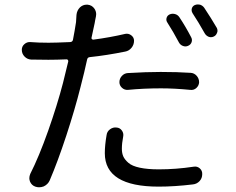

<svg xmlns="http://www.w3.org/2000/svg" viewBox="-20 -794 1040 847"><path d="M823.2 -629.9Q829.1 -619.1 825.2 -607.9Q821.3 -596.7 809.6 -591.8Q798.8 -586.9 787.1 -591.3Q775.4 -595.7 769.5 -606.4Q744.1 -654.3 717.8 -695.3Q711.9 -704.1 714.8 -714.8Q717.8 -725.6 728.5 -730.5Q740.2 -735.4 752.4 -731.9Q764.6 -728.5 771.5 -717.8Q798.8 -676.8 823.2 -629.9ZM543.9 -397.5Q529.3 -396.5 518.1 -406.7Q506.8 -417 506.8 -431.6Q506.8 -447.3 517.6 -459Q528.3 -470.7 543.9 -471.7Q625 -476.6 688.5 -476.6Q762.7 -476.6 821.3 -472.7Q836.9 -471.7 847.7 -459.5Q858.4 -447.3 858.4 -430.7Q857.4 -416 846.2 -405.8Q835 -395.5 819.3 -397.5Q749 -404.3 690.4 -404.3Q614.3 -404.3 543.9 -397.5ZM532.2 -644.5Q546.9 -647.5 559.1 -638.2Q571.3 -628.9 571.3 -614.3Q571.3 -596.7 560.1 -583Q548.8 -569.3 532.2 -566.4Q450.2 -549.8 376 -542Q366.2 -541 364.3 -531.2Q353.5 -480.5 335 -409.2Q310.5 -311.5 272.5 -195.8Q234.4 -80.1 199.2 2Q191.4 19.5 172.9 28.3Q163.1 32.2 152.3 32.2Q144.5 32.2 135.7 29.3Q119.1 23.4 112.3 6.8Q109.4 -1 109.4 -7.8Q109.4 -16.6 113.3 -26.4Q152.3 -103.5 192.4 -216.8Q232.4 -330.1 257.8 -427.7Q266.6 -460.9 281.2 -523.4Q281.2 -527.3 279.3 -529.8Q277.3 -532.2 273.4 -532.2Q230.5 -530.3 193.4 -530.3Q149.4 -530.3 117.2 -531.2Q100.6 -532.2 88.9 -543.9Q76.2 -556.6 76.2 -574.2Q76.2 -588.9 86.9 -598.6Q98.6 -609.4 113.3 -608.4Q149.4 -605.5 194.3 -605.5Q224.6 -605.5 290 -608.4Q299.8 -609.4 301.8 -618.2Q309.6 -658.2 315.4 -696.3Q316.4 -712.9 317.4 -728.5Q319.3 -748 333 -761.7Q345.7 -773.4 362.3 -773.4Q364.3 -773.4 366.2 -773.4Q385.7 -771.5 396.5 -755.9Q404.3 -744.1 404.3 -731.4Q404.3 -726.6 403.3 -721.7Q402.3 -715.8 399.9 -705.1Q397.5 -694.3 397.5 -691.4L383.8 -627.9Q382.8 -624 385.3 -621.6Q387.7 -619.1 391.6 -619.1Q465.8 -628.9 532.2 -644.5ZM450.2 -198.2Q452.1 -213.9 465.3 -223.6Q478.5 -233.4 494.1 -231.4Q508.8 -230.5 517.6 -218.3Q526.4 -206.1 523.4 -191.4Q517.6 -162.1 517.6 -137.7Q517.6 -118.2 523.9 -104Q530.3 -89.8 546.4 -75.7Q562.5 -61.5 596.7 -54.2Q630.9 -46.9 680.7 -46.9Q756.8 -46.9 834 -58.6Q849.6 -61.5 861.3 -51.3Q873 -41 872.1 -25.4Q872.1 -7.8 860.4 4.9Q848.6 17.6 831.1 19.5Q750 29.3 679.7 29.3Q442.4 29.3 442.4 -118.2Q442.4 -153.3 450.2 -198.2ZM829.1 -736.3Q825.2 -743.2 825.2 -750Q825.2 -752.9 826.2 -756.8Q829.1 -766.6 838.9 -771.5Q845.7 -774.4 852.5 -774.4Q857.4 -774.4 862.3 -773.4Q874 -769.5 880.9 -759.8Q912.1 -712.9 936.5 -670.9Q939.5 -665 939.5 -658.2Q939.5 -653.3 937.5 -649.4Q933.6 -637.7 922.9 -632.8Q917 -629.9 910.2 -629.9Q905.3 -629.9 900.4 -631.8Q888.7 -636.7 882.8 -647.5Q855.5 -696.3 829.1 -736.3Z"/></svg>

Font: Gen Jyuu GothicX Regular
Style: Regular
Weight: 400
Designer: [Source Han Sans]
Ryoko NISHIZUKA  (kana & ideographs); Paul D. Hunt (Latin, Greek & Cyrillic); Wenlong ZHANG  (bopomofo
Version: Version 1.002.20150607